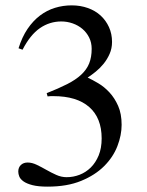

<svg xmlns="http://www.w3.org/2000/svg" viewBox="-20 -696 553 723"><path d="M438 -226.1Q438 -267.6 424.8 -297.4Q411.6 -327.1 392.1 -348.1Q372.6 -369.1 350.3 -382.3Q328.1 -395.5 310.1 -403.8Q324.2 -413.1 340.3 -426Q356.4 -439 370.1 -455.8Q383.8 -472.7 392.8 -493.2Q401.9 -513.7 401.9 -538.1Q401.9 -568.4 390.4 -593.8Q378.9 -619.1 358.9 -637.5Q338.9 -655.8 310.8 -665.8Q282.7 -675.8 250 -675.8Q217.3 -675.8 187 -666.5Q156.7 -657.2 130.6 -637.5Q104.5 -617.7 83.7 -587.2Q63 -556.6 49.8 -514.2L64.9 -508.8Q93.8 -564.9 130.4 -590.1Q167 -615.2 210.9 -615.2Q232.9 -615.2 253.7 -607.9Q274.4 -600.6 290.3 -587.2Q306.2 -573.7 315.7 -554.7Q325.2 -535.6 325.2 -512.2Q325.2 -480.5 315.7 -457Q306.2 -433.6 285.6 -414.6Q265.1 -395.5 232.9 -379.2Q200.7 -362.8 155.8 -345.2L159.2 -333Q166 -334 170.9 -334Q175.8 -334 181.2 -334Q269 -334 315.9 -293Q362.8 -252 362.8 -174.8Q362.8 -138.2 351.6 -110.8Q340.3 -83.5 321.8 -65.2Q303.2 -46.9 279.5 -37.8Q255.9 -28.8 231 -28.8Q210.9 -28.8 191.9 -37.4Q172.9 -45.9 154.5 -56.4Q136.2 -66.9 118.4 -75.4Q100.6 -84 84 -84Q68.4 -84 58.6 -74.7Q48.8 -65.4 48.8 -49.8Q48.8 -41 52.7 -31.2Q56.6 -21.5 68.6 -12.9Q80.6 -4.4 102.3 1.2Q124 6.8 159.2 6.8Q232.9 6.8 285.6 -14.9Q338.4 -36.6 372.3 -70.6Q406.2 -104.5 422.1 -145.8Q438 -187 438 -226.1Z"/></svg>

Font: Galatia SIL
Style: Regular
Weight: 400
Designer: Development by SIL's NRSI team
Version: Version 2.1